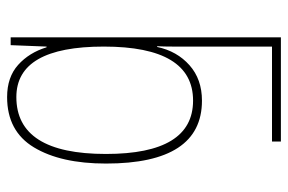

<svg xmlns="http://www.w3.org/2000/svg" viewBox="-155 -645 810 540"><g transform="rotate(90 250.0 -375.0)"><path d="M440 -268Q440 -538 263 -538Q203 -538 163.5 -503Q124 -468 112 -412H110Q111 -431 111 -457Q111 -483 111 -503V-735H378V-760H85V0H107L111 -101H113Q128 -52 162.5 -21Q197 10 253 10Q349 10 394.5 -65.5Q440 -141 440 -268ZM111 -262Q111 -513 263 -513Q413 -513 413 -268Q413 -16 253 -16Q111 -16 111 -262Z"/></g></svg>

Font: Noto Sans Mono UI Condensed Thin
Style: Regular
Weight: 250
Width: 3
Designer: Monotype Design team
Foundry: Monotype Imaging Inc.
Version: 1.000